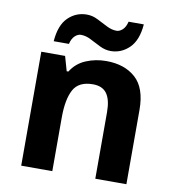

<svg xmlns="http://www.w3.org/2000/svg" viewBox="-84 -831 825 906"><g transform="rotate(10 328.5 -378.5)"><path d="M388 -556Q476 -556 529 -508.5Q582 -461 582 -356V0H433V-319Q433 -378 412 -407.5Q391 -437 345 -437Q277 -437 252 -390.5Q227 -344 227 -257V0H78V-546H192L212 -476H220Q246 -518 291.5 -537Q337 -556 388 -556ZM127 -605Q133 -683 170.5 -719.5Q208 -756 260 -756Q287 -756 312.5 -743Q338 -730 362.5 -717.5Q387 -705 410 -705Q425 -705 439 -718Q453 -731 459 -757H532Q526 -680 488 -643Q450 -606 399 -606Q373 -606 347.5 -618.5Q322 -631 297.5 -644Q273 -657 249 -657Q234 -657 220 -644Q206 -631 200 -605Z"/></g></svg>

Font: Noto Naskh Arabic
Style: Regular
Weight: 400
Designer: Monotype Design Team, David Williams, Mohamad Dakak and Nizar Qandah
Foundry: Monotype Imaging Inc.
Version: Version 2.013